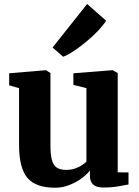

<svg xmlns="http://www.w3.org/2000/svg" viewBox="-20 -910 682 942"><path d="M487.5 10Q452.5 10 436.8 -4.8Q421 -19.5 421 -48V-73.5Q405.5 -53 378.8 -33.8Q352 -14.5 319 -1.8Q286 11 251 11Q155 11 114.2 -37.5Q73.5 -86 73.5 -199V-477.5L25 -491.5V-550.5L204 -565.5H206L227.5 -551.5V-197Q227.5 -152 234.5 -125.8Q241.5 -99.5 258.2 -88Q275 -76.5 304 -76.5Q329 -76.5 348.2 -83.2Q367.5 -90 381.5 -99.2Q395.5 -108.5 404 -117V-477.5L340 -493.5V-550.5L530 -565.5H533.5L557.5 -551.5V-64.5L610.5 -64V-5Q592.5 -1.5 560.5 4.2Q528.5 10 487.5 10ZM289.5 -632 238 -677 407.5 -890.5 500.5 -808.5Q487.5 -787 462 -760Q436.5 -733 405.2 -707Q374 -681 343.8 -660.8Q313.5 -640.5 291 -632Z"/></svg>

Font: Merriweather 24pt ExtraBold
Style: Regular
Weight: 800
Version: Version 2.100